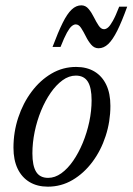

<svg xmlns="http://www.w3.org/2000/svg" viewBox="-20 -690 497 720"><path d="M265.5 -439Q305.5 -439 334.2 -421.8Q363 -404.5 378.5 -372Q394 -339.5 394 -293Q394 -234.5 376.2 -180Q358.5 -125.5 326.5 -82.8Q294.5 -40 252 -15Q209.5 10 159.5 10Q120 10 91 -7.2Q62 -24.5 46.2 -57.2Q30.5 -90 30.5 -136Q30.5 -195 48.5 -249.2Q66.5 -303.5 98.5 -346.2Q130.5 -389 173 -414Q215.5 -439 265.5 -439ZM160.5 -23Q186 -23 210 -40.2Q234 -57.5 254.5 -87.2Q275 -117 290.5 -154.5Q306 -192 314.8 -233.2Q323.5 -274.5 323.5 -314Q323.5 -361.5 309.2 -384Q295 -406.5 264.5 -406.5Q238.5 -406.5 214.5 -389Q190.5 -371.5 170 -342Q149.5 -312.5 134 -274.8Q118.5 -237 110 -195.8Q101.5 -154.5 101.5 -115Q101.5 -68.5 115.5 -45.8Q129.5 -23 160.5 -23ZM457 -665Q437 -609.5 419.8 -575Q402.5 -540.5 385.8 -524.8Q369 -509 349.5 -509Q333.5 -509 322 -522.5Q310.5 -536 301.8 -553.8Q293 -571.5 284.2 -585Q275.5 -598.5 264 -598.5Q257 -598.5 249 -592Q241 -585.5 231 -567.5Q221 -549.5 207 -514H177Q198 -570 215 -604.2Q232 -638.5 248.8 -654.2Q265.5 -670 285 -670Q301 -670 312.2 -656.5Q323.5 -643 332.2 -625.2Q341 -607.5 350 -594Q359 -580.5 370 -580.5Q377.5 -580.5 385.2 -587Q393 -593.5 403.2 -611.8Q413.5 -630 427 -665Z"/></svg>

Font: Newsreader 20pt
Style: Italic
Weight: 400
Italic angle: -17°
Version: Version 1.003